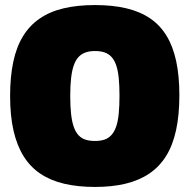

<svg xmlns="http://www.w3.org/2000/svg" viewBox="-20 -730 750 760"><path d="M356 -172Q378 -172 394 -177.5Q410 -183 421.5 -196Q433 -209 440 -229.5Q447 -250 450 -280.5Q453 -311 453 -351Q453 -391 450 -421Q447 -451 440 -471.5Q433 -492 421.5 -504.5Q410 -517 394 -522.5Q378 -528 356 -528Q335 -528 319 -522.5Q303 -517 291.5 -505Q280 -493 272.5 -472.5Q265 -452 261.5 -421.5Q258 -391 258 -350Q258 -308 261.5 -277.5Q265 -247 272.5 -226.5Q280 -206 291.5 -194Q303 -182 319 -177Q335 -172 356 -172ZM356 10Q289 10 235 -2.5Q181 -15 140.5 -42Q100 -69 73.5 -111.5Q47 -154 33.5 -213Q20 -272 20 -350Q20 -426 32.5 -485Q45 -544 71 -586.5Q97 -629 137 -656.5Q177 -684 231.5 -697Q286 -710 356 -710Q426 -710 480.5 -697Q535 -684 574.5 -657Q614 -630 639.5 -588Q665 -546 677.5 -487.5Q690 -429 690 -353Q690 -275 677 -215Q664 -155 637.5 -112.5Q611 -70 571 -43Q531 -16 477.5 -3Q424 10 356 10Z"/></svg>

Font: Georama Black
Style: Regular
Weight: 900
Designer: Jean-Baptiste Levee
Foundry: Production Type
Version: Version 1.001